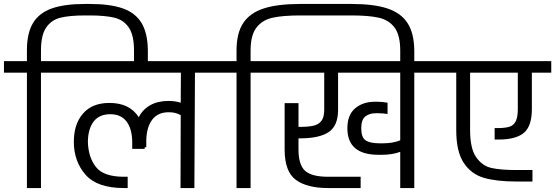

<svg xmlns="http://www.w3.org/2000/svg" viewBox="-30 -950 2805 970"><path d="M717 -695V-608H647V-695Q647 -772 621 -810.5Q595 -849 548.5 -860.5Q502 -872 423 -872H400Q321 -872 275 -860.5Q229 -849 203 -810.5Q177 -772 177 -695V-641H292V-583H177V0H106V-583H-10V-641H106V-695Q106 -783 137 -834Q168 -885 232 -907.5Q296 -930 400 -930H423Q527 -930 590.5 -907.5Q654 -885 685 -834Q716 -783 717 -695Z M1070 -641V-583H955L952 0H882L883 -368Q858 -383 823 -383Q768 -383 739.5 -346Q711 -309 709 -242V-206H701V-198H638V-234Q637 -300 609 -336.5Q581 -373 527 -373Q472 -373 443.5 -336.5Q415 -300 414 -234Q416 -155 455 -106Q494 -57 596 -57H615V0H596Q461 0 402 -67.5Q343 -135 343 -234Q343 -323 389.5 -376.5Q436 -430 523 -430Q625 -430 671 -358Q691 -397 729 -418.5Q767 -440 821 -440Q856 -440 883 -431L884 -583H271V-641Z M2063 -695V-600H1992V-695Q1992 -772 1963.5 -810.5Q1935 -849 1884 -860.5Q1833 -872 1746 -872H1487Q1399 -872 1347 -860.5Q1295 -849 1265.5 -810.5Q1236 -772 1236 -695V-641H1351V-583H1236V0H1165V-583H1050V-641H1165V-695Q1165 -783 1199 -834Q1233 -885 1303 -907.5Q1373 -930 1487 -930H1746Q1858 -930 1926.5 -907.5Q1995 -885 2028.5 -834Q2062 -783 2063 -695Z M2178 -583H2063V0H1992V-183Q1952 -168 1900 -168H1882Q1725 -168 1725 -302Q1725 -370 1764.5 -403Q1804 -436 1864 -436H1876Q1901 -436 1928 -431V-374Q1904 -378 1881 -378H1869Q1836 -378 1815.5 -361.5Q1795 -345 1795 -302Q1795 -256 1817 -241Q1839 -226 1888 -226H1905Q1954 -226 1992 -241V-583H1678V-395Q1678 -315 1631 -283Q1584 -251 1484 -251H1478V-195Q1478 -117 1511.5 -87Q1545 -57 1627 -57H1792V0H1627Q1521 0 1464.5 -41.5Q1408 -83 1408 -195V-429H1478V-309H1484Q1528 -309 1554 -315Q1580 -321 1594 -339.5Q1608 -358 1608 -395V-583H1331V-641H2178Z M2586 -399V-583H2345V-292Q2345 -200 2375.5 -156Q2406 -112 2452.5 -101.5Q2499 -91 2577 -91H2660V-33H2577Q2479 -33 2415 -51.5Q2351 -70 2313 -127Q2275 -184 2275 -292V-583H2158V-641H2755V-583H2657V-399Q2657 -314 2618 -280Q2579 -246 2494 -245H2469V-303H2494Q2527 -304 2546 -310.5Q2565 -317 2575.5 -337.5Q2586 -358 2586 -399Z"/></svg>

Font: Biryani Light
Style: Regular
Weight: 300
Designer: Dan Reynolds and Mathieu Réguer
Foundry: Dan Reynolds and Mathieu Réguer
Version: Version 1.004; ttfautohint (v1.1) -l 5 -r 5 -G 72 -x 0 -D la